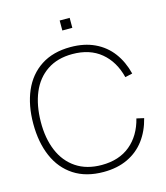

<svg xmlns="http://www.w3.org/2000/svg" viewBox="-131 -999 962 1114"><g transform="rotate(-15 350.0 -442.5)"><path d="M333 -840V-900H393V-840ZM353 15Q248 15 175.5 -32.2Q103 -79.5 66.5 -164Q30 -248.5 30 -360Q30 -471.5 66.5 -556Q103 -640.5 175.5 -687.8Q248 -735 353 -735Q435.5 -735 498 -705.5Q560.5 -676 601 -622Q641.5 -568 660 -494L616 -484Q591.5 -582 524.5 -637.5Q457.5 -693 353 -693Q263 -693 200.8 -651Q138.5 -609 107.2 -534.2Q76 -459.5 75 -360Q74 -261.5 105.5 -186.2Q137 -111 199.8 -69Q262.5 -27 353 -27Q457.5 -27 524.5 -82.5Q591.5 -138 616 -236L660 -226Q641.5 -152 601 -98Q560.5 -44 498 -14.5Q435.5 15 353 15Z"/></g></svg>

Font: Manrope
Style: Regular
Weight: 400
Designer: Mikhail Sharanda
Foundry: Mikhail Sharanda
Version: Version 4.503